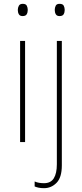

<svg xmlns="http://www.w3.org/2000/svg" viewBox="-20 -742 430 1003"><path d="M99 -722Q115 -722 120 -712Q125 -702 125 -690Q125 -677 119.5 -667.5Q114 -658 98 -658Q84 -658 78.5 -667.5Q73 -677 73 -690Q73 -702 78.5 -712Q84 -722 99 -722ZM111 -528V0H85V-528ZM266 -690Q266 -702 271 -712Q276 -722 291 -722Q308 -722 313 -712Q318 -702 318 -690Q318 -677 312.5 -667.5Q307 -658 291 -658Q277 -658 271.5 -667.5Q266 -677 266 -690ZM210 241Q194 241 182 238.5Q170 236 161 232V206Q172 211 184.5 213Q197 215 210 215Q245 215 261 189.5Q277 164 277 116V-528H303V122Q303 185 275.5 213Q248 241 210 241Z"/></svg>

Font: Noto Sans SemiCondensed Thin
Style: Regular
Weight: 100
Width: 4
Designer: Monotype Design Team
Foundry: Monotype Imaging Inc.
Version: Version 2.013; ttfautohint (v1.8.4.7-5d5b)